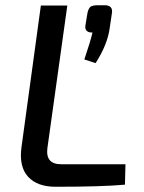

<svg xmlns="http://www.w3.org/2000/svg" viewBox="-20 -711 551 733"><path d="M353 -691H379Q413 -691 407 -659L399 -605Q391 -542 345 -470L302 -484Q327 -558 333 -587Q319 -586 311.5 -593Q304 -600 306 -613L314 -662Q318 -679 325.5 -685Q333 -691 353 -691ZM237 -690 161 -146Q153 -84 213 -84H459L457 -6Q371 2 192 2Q122 2 87 -36.5Q52 -75 62 -149L136 -690Z"/></svg>

Font: Exo 2.0 Medium
Style: Italic
Weight: 500
Italic angle: -8°
Designer: Natanael Gama
Version: Version 1.001;PS 001.001;hotconv 1.0.70;makeotf.lib2.5.58329